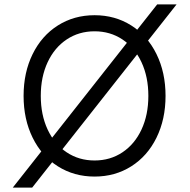

<svg xmlns="http://www.w3.org/2000/svg" viewBox="-20 -785 860 871"><path d="M693 -765H781L126 66H38ZM87 -350Q87 -456 128 -539.5Q169 -623 242.5 -669.5Q316 -716 409 -716Q502 -716 575.5 -669.5Q649 -623 690 -539.5Q731 -456 731 -350Q731 -244 690 -160.5Q649 -77 575.5 -30.5Q502 16 409 16Q316 16 242.5 -30.5Q169 -77 128 -160.5Q87 -244 87 -350ZM653 -350Q653 -436 622 -502.5Q591 -569 535.5 -606Q480 -643 409 -643Q338 -643 282.5 -606Q227 -569 196 -502.5Q165 -436 165 -350Q165 -264 196 -197.5Q227 -131 282.5 -94Q338 -57 409 -57Q480 -57 535.5 -94Q591 -131 622 -197.5Q653 -264 653 -350Z"/></svg>

Font: Uncut Sans Variable
Style: Regular
Weight: 400
Designer: Kasper Nordkvist
Foundry: UNCUT.wtf
Version: Version 1.303;Glyphs 3.1.2 (3151)